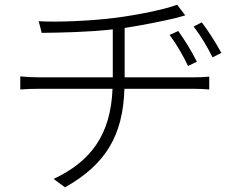

<svg xmlns="http://www.w3.org/2000/svg" viewBox="-20 -760 1040 824"><path d="M745 -627 708 -610C738 -570 766 -521 787 -477L825 -495C802 -542 768 -595 745 -627ZM846 -664 811 -646C841 -607 870 -559 892 -514L930 -533C905 -579 870 -633 846 -664ZM67 -432V-376C89 -378 121 -379 153 -379H463C455 -180 369 -67 210 8L259 44C433 -54 508 -178 514 -379H807C830 -379 859 -378 878 -376V-431C858 -429 827 -428 805 -428H515V-640C593 -652 681 -670 732 -682C746 -686 760 -690 775 -694L740 -740C692 -720 564 -695 479 -684C372 -670 221 -664 146 -669L159 -619C242 -620 360 -622 464 -634V-428H152C122 -428 86 -430 67 -432Z"/></svg>

Font: Noto Sans CJK SC Light
Style: Regular
Weight: 300
Designer: Ryoko NISHIZUKA 西塚涼子 (kana, bopomofo & ideographs); Paul D. Hunt (Latin, Greek & Cyrillic); Sandoll Communications 산돌커뮤니
Foundry: Adobe
Version: Version 2.004;hotconv 1.0.118;makeotfexe 2.5.65603